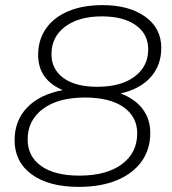

<svg xmlns="http://www.w3.org/2000/svg" viewBox="-20 -725 672 750"><path d="M288 5Q170 5 103.5 -44Q37 -93 37 -177Q37 -254 86 -305Q135 -356 225 -373Q129 -414 129 -510Q129 -570 160 -614Q191 -658 247.5 -681.5Q304 -705 381 -705Q484 -705 547 -660Q610 -615 610 -538Q610 -470 568.5 -423.5Q527 -377 451 -360Q507 -339 537 -299.5Q567 -260 567 -205Q567 -141 532.5 -93.5Q498 -46 435.5 -20.5Q373 5 288 5ZM290 -39Q396 -39 456 -83.5Q516 -128 516 -204Q516 -269 462.5 -306.5Q409 -344 312 -344Q207 -344 147.5 -299.5Q88 -255 88 -180Q88 -114 141 -76.5Q194 -39 290 -39ZM360 -386Q453 -386 506 -426Q559 -466 559 -532Q559 -592 510.5 -626.5Q462 -661 378 -661Q288 -661 234.5 -621Q181 -581 181 -513Q181 -455 227.5 -420.5Q274 -386 360 -386Z"/></svg>

Font: Montserrat Light
Style: Italic
Weight: 300
Italic angle: -11.3°
Designer: Julieta Ulanovsky
Foundry: Julieta Ulanovsky
Version: Version 9.000; ttfautohint (v1.8.4.7-5d5b)